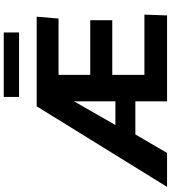

<svg xmlns="http://www.w3.org/2000/svg" viewBox="38 -969 931 1047"><g transform="rotate(-90 503.5 -445.5)"><path d="M7.8 0 447.3 -710.9H936L925.8 -591.8H618.7V-418.9H917V-298.8H618.7V-123.5H947.3L942.9 0H474.6V-172.9H293.9L192.9 0ZM345.2 -281.7H474.6V-507.3ZM498.5 -807.1V-890.6H850.1V-807.1Z"/></g></svg>

Font: Comme ExtraBold
Style: Regular
Weight: 800
Version: Version 1.000;gftools[0.9.27]